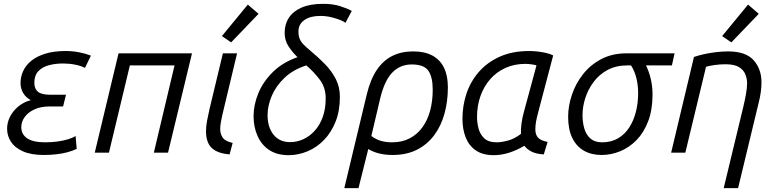

<svg xmlns="http://www.w3.org/2000/svg" viewBox="-20 -796 4044 1001"><path d="M209 12Q142 12 99.5 -7Q57 -26 37 -57Q17 -88 17 -125Q17 -157 32 -187Q47 -217 75 -240.5Q103 -264 141 -274Q116 -286 101.5 -310Q87 -334 87 -363Q87 -395 100.5 -425Q114 -455 142.5 -478.5Q171 -502 215.5 -516Q260 -530 322 -530Q358 -530 392 -523.5Q426 -517 454 -506L423 -442Q402 -453 371.5 -459Q341 -465 308 -465Q269 -465 235 -456Q201 -447 180 -425Q159 -403 159 -364Q159 -333 178 -317.5Q197 -302 244 -302H324L309 -241H239Q192 -241 159 -225.5Q126 -210 108.5 -185.5Q91 -161 91 -133Q91 -96 121.5 -75Q152 -54 216 -54Q247 -54 277.5 -58Q308 -62 333.5 -69.5Q359 -77 374 -87L380 -20Q360 -10 332.5 -2.5Q305 5 273 8.5Q241 12 209 12Z M474 0 598 -518H981L856 0H782L890 -455H657L548 0Z M1177 9Q1130 5 1103 -10.5Q1076 -26 1065 -51.5Q1054 -77 1054 -111Q1054 -137 1059.5 -166.5Q1065 -196 1072 -226L1142 -518H1216L1139 -196Q1135 -177 1131.5 -158.5Q1128 -140 1128 -123Q1128 -97 1141.5 -78Q1155 -59 1193 -51ZM1185 -575 1137 -608 1272 -772 1328 -724Z M1485 13Q1424 13 1383.5 -14Q1343 -41 1322.5 -87.5Q1302 -134 1302 -190Q1302 -249 1326.5 -309Q1351 -369 1401.5 -419.5Q1452 -470 1531 -498Q1503 -525 1483.5 -555.5Q1464 -586 1464 -625Q1464 -670 1486.5 -704Q1509 -738 1553.5 -757Q1598 -776 1665 -776Q1715 -776 1753 -764Q1791 -752 1814 -739L1781 -677Q1773 -684 1753 -692Q1733 -700 1706 -706.5Q1679 -713 1649 -713Q1598 -713 1567 -691.5Q1536 -670 1536 -632Q1536 -610 1542 -594.5Q1548 -579 1562 -564.5Q1576 -550 1600 -530Q1640 -497 1674.5 -461.5Q1709 -426 1730.5 -384.5Q1752 -343 1752 -291Q1752 -218 1729.5 -161.5Q1707 -105 1669 -66Q1631 -27 1583 -7Q1535 13 1485 13ZM1493 -55Q1528 -55 1561 -70Q1594 -85 1620.5 -114Q1647 -143 1662.5 -185.5Q1678 -228 1678 -283Q1678 -339 1648 -379.5Q1618 -420 1577 -455Q1508 -433 1463 -390Q1418 -347 1396.5 -295.5Q1375 -244 1375 -196Q1375 -133 1406 -94Q1437 -55 1493 -55Z M1775 185 1892 -303Q1911 -382 1944.5 -431.5Q1978 -481 2025.5 -504.5Q2073 -528 2134 -528Q2194 -528 2234 -506.5Q2274 -485 2294.5 -443.5Q2315 -402 2315 -341Q2315 -268 2297.5 -204Q2280 -140 2244 -91.5Q2208 -43 2154 -15.5Q2100 12 2026 12Q1990 12 1958.5 4.5Q1927 -3 1900 -19L1849 185ZM2024 -54Q2076 -54 2115.5 -74.5Q2155 -95 2182 -132Q2209 -169 2222.5 -219Q2236 -269 2236 -328Q2236 -395 2213 -427.5Q2190 -460 2127 -460Q2066 -460 2025 -417.5Q1984 -375 1962 -282L1916 -87Q1942 -68 1968 -61Q1994 -54 2024 -54Z M2554 13Q2498 13 2462 -11Q2426 -35 2408.5 -78Q2391 -121 2391 -177Q2391 -245 2412 -308Q2433 -371 2476.5 -421Q2520 -471 2585.5 -500.5Q2651 -530 2740 -530Q2759 -530 2782 -527.5Q2805 -525 2827 -520Q2849 -515 2864 -507L2785 -207Q2779 -185 2775 -163.5Q2771 -142 2771 -122Q2771 -94 2785 -78.5Q2799 -63 2835 -56L2815 9Q2777 7 2752.5 -5Q2728 -17 2714 -36Q2671 -11 2631.5 1Q2592 13 2554 13ZM2570 -54Q2594 -54 2628 -63Q2662 -72 2696 -98Q2695 -124 2699 -153.5Q2703 -183 2712 -215L2777 -455Q2774 -457 2754.5 -460Q2735 -463 2719 -463Q2662 -463 2615.5 -442Q2569 -421 2536 -383.5Q2503 -346 2485 -295.5Q2467 -245 2467 -186Q2467 -158 2474.5 -127.5Q2482 -97 2504 -75.5Q2526 -54 2570 -54Z M3116 12Q3063 12 3024 -10.5Q2985 -33 2963.5 -77Q2942 -121 2942 -187Q2942 -243 2961.5 -301.5Q2981 -360 3019.5 -409Q3058 -458 3115 -488Q3172 -518 3247 -518H3497L3483 -455H3348Q3365 -420 3373.5 -381.5Q3382 -343 3382 -303Q3382 -224 3359.5 -164.5Q3337 -105 3299 -66Q3261 -27 3213.5 -7.5Q3166 12 3116 12ZM3119 -54Q3167 -54 3202.5 -75Q3238 -96 3261 -132Q3284 -168 3295.5 -214Q3307 -260 3307 -311Q3307 -351 3298 -388Q3289 -425 3270 -455H3251Q3192 -455 3148 -431.5Q3104 -408 3075 -369Q3046 -330 3031.5 -285Q3017 -240 3017 -196Q3017 -158 3026.5 -125.5Q3036 -93 3058.5 -73.5Q3081 -54 3119 -54Z M3753 185 3855 -238Q3863 -271 3869 -304.5Q3875 -338 3875 -362Q3875 -387 3865.5 -409.5Q3856 -432 3832 -446.5Q3808 -461 3762 -461Q3734 -461 3706 -457Q3678 -453 3661 -448L3553 0H3479L3598 -499Q3624 -508 3654.5 -514.5Q3685 -521 3716.5 -524.5Q3748 -528 3776 -528Q3868 -528 3909 -482Q3950 -436 3950 -367Q3950 -343 3946.5 -316.5Q3943 -290 3936 -263L3828 185ZM3793 -575 3745 -608 3880 -772 3936 -724Z"/></svg>

Font: Ubuntu Sans
Style: Italic
Weight: 400
Italic angle: -13.5°
Designer: Dalton Maag Ltd
Foundry: Dalton Maag Ltd
Version: Version 1.006